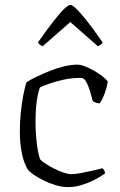

<svg xmlns="http://www.w3.org/2000/svg" viewBox="-20 -764 488 784"><path d="M259 0Q232 0 205 -8.5Q178 -17 154.5 -29Q131 -41 115 -52.5Q99 -64 94 -71Q78 -96 69.5 -137Q61 -178 61 -225Q61 -267 65 -305Q69 -343 75 -374.5Q81 -406 88 -428Q105 -439 130 -451Q155 -463 183.5 -474.5Q212 -486 241.5 -493Q271 -500 296 -500Q310 -500 328.5 -492.5Q347 -485 366 -474Q385 -463 399.5 -451.5Q414 -440 420 -431Q418 -417 413 -399.5Q408 -382 401 -366.5Q394 -351 387 -342Q378 -342 371 -345Q364 -348 359 -351Q354 -369 347.5 -391.5Q341 -414 332 -430Q323 -446 311 -446Q273 -446 239 -438.5Q205 -431 180 -422Q155 -413 143 -407Q139 -397 134.5 -377Q130 -357 127.5 -328.5Q125 -300 125 -263Q125 -236 127.5 -205.5Q130 -175 134.5 -149.5Q139 -124 145 -112Q153 -104 168.5 -94Q184 -84 203 -74.5Q222 -65 240 -59Q258 -53 271 -53Q288 -53 314 -58Q340 -63 364 -68.5Q388 -74 398 -77Q400 -75 404 -70.5Q408 -66 409 -56Q387 -40 361.5 -27.5Q336 -15 310 -7.5Q284 0 259 0ZM154 -575Q144 -580 140 -584Q136 -588 135 -591Q176 -649 202.5 -682.5Q229 -716 244.5 -730Q260 -744 267 -744Q274 -744 289.5 -730Q305 -716 331.5 -683Q358 -650 399 -591Q398 -588 394 -584Q390 -580 380 -575L267 -674Z"/></svg>

Font: Texturina Medium 12pt Thin
Style: Regular
Weight: 250
Version: Version 1.002